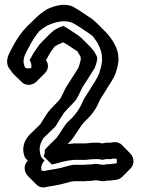

<svg xmlns="http://www.w3.org/2000/svg" viewBox="-20 -773 599 818"><path d="M393 -532C386 -547 376 -562 364 -574L329 -609C322 -616 316 -620 309 -625C290 -637 270 -652 251 -662H248C224 -654 208 -644 194 -630L159 -595C150 -586 142 -576 134 -563C121 -547 117 -534 106 -517C114 -505 115 -493 113 -483C104 -481 95 -481 88 -484C74 -508 81 -532 95 -557L109 -583C120 -604 134 -624 148 -641C159 -650 169 -657 181 -664C212 -678 255 -692 292 -674C315 -661 337 -646 359 -631C364 -628 370 -623 374 -620C383 -609 392 -597 398 -585C409 -564 415 -547 415 -516C414 -505 412 -494 409 -483L403 -462C398 -449 390 -434 383 -423L375 -411C365 -395 351 -371 340 -355C335 -347 329 -333 325 -324C315 -305 303 -288 290 -274L274 -258L272 -257C251 -236 237 -206 220 -184C217 -181 215 -180 212 -177L177 -142C174 -139 173 -136 170 -133L171 -129C171 -122 169 -114 166 -107L201 -72L233 -80C250 -86 276 -90 295 -92H345C354 -93 360 -93 364 -94C378 -94 391 -97 407 -94C411 -93 414 -92 416 -92C427 -95 437 -96 447 -95H451L461 -97C467 -98 474 -97 477 -96C478 -89 478 -84 477 -78C476 -78 477 -77 476 -77L466 -76C457 -74 448 -73 439 -74C430 -72 422 -71 415 -71C407 -72 395 -75 386 -75L372 -73C367 -72 361 -72 352 -72C341 -71 333 -70 327 -71H298C287 -71 269 -66 259 -63C236 -56 206 -51 180 -47C172 -44 164 -45 157 -46C153 -61 158 -77 170 -89L157 -102C152 -111 151 -120 149 -132C148 -155 157 -173 167 -187C171 -191 174 -193 177 -196L178 -197L214 -232C221 -239 225 -250 230 -257C238 -269 245 -281 253 -293C256 -296 260 -300 262 -303L287 -329C297 -339 307 -350 313 -364L322 -382C331 -405 346 -422 358 -443C368 -459 375 -469 384 -484C385 -487 386 -489 386 -490C388 -496 393 -511 394 -520V-528C393 -529 393 -531 393 -532ZM324 -528V-520C323 -511 318 -496 316 -490C316 -489 315 -487 314 -484C305 -469 298 -459 288 -443C276 -422 261 -405 252 -382L243 -364C240 -356 234 -349 229 -343L204 -317C196 -309 190 -301 183 -293C175 -281 168 -269 160 -257C157 -253 156 -250 152 -244L146 -238L110 -203C92 -185 78 -163 79 -132C81 -116 83 -104 92 -95C93 -94 99 -89 98 -88C78 -68 83 -40 99 -23L100 -22L135 13C146 24 162 29 180 23C206 19 236 14 259 7C269 4 287 -1 298 -1H327C333 0 341 -1 352 -2C361 -2 367 -2 372 -3L386 -5C395 -5 407 -2 415 -1C422 -1 430 -2 439 -4C448 -3 457 -4 466 -6L476 -7C485 -9 494 -13 500 -19L535 -54C553 -72 553 -100 536 -118L535 -119L500 -155C490 -165 476 -169 461 -167L451 -165H447C437 -166 427 -165 416 -162C414 -162 411 -163 407 -164C391 -167 378 -164 364 -164C360 -163 354 -163 345 -162H295C287 -161 279 -161 268 -159L274 -165C300 -191 313 -224 338 -252L350 -264C368 -282 383 -300 395 -324C399 -333 405 -347 410 -355C421 -371 435 -395 445 -411L453 -423C460 -434 468 -449 473 -462L479 -483C482 -494 484 -505 485 -516C485 -547 479 -564 468 -585C458 -604 444 -623 428 -639L393 -674C383 -684 371 -694 359 -701C337 -716 315 -731 292 -744C255 -762 212 -748 181 -734C163 -723 146 -710 131 -695L95 -660C73 -638 54 -611 39 -583L25 -557C9 -527 1 -500 27 -471L34 -462C35 -461 35 -460 36 -459L72 -424C92 -404 120 -410 136 -426L171 -461C185 -475 190 -496 176 -517C187 -534 191 -547 204 -563L213 -575C222 -581 234 -587 248 -592H251C270 -582 289 -567 310 -554C314 -548 319 -539 323 -532C323 -530 324 -529 324 -528Z"/></svg>

Font: Dictator
Style: Chalk
Weight: 500
Version: Version MIL.1277